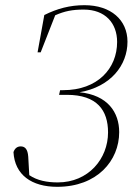

<svg xmlns="http://www.w3.org/2000/svg" viewBox="-20 -707 534 741"><path d="M201 14C355 14 440 -87 440 -197C440 -273 396 -340 287 -351C408 -372 472 -456 472 -546C472 -630 408 -687 306 -687C250 -687 201 -674 151 -649L125 -505H137L193 -648C229 -664 259 -670 303 -670C386 -670 432 -618 432 -545C432 -442 356 -359 224 -359H212L208 -341H238C355 -341 397 -281 397 -196C397 -94 321 -3 203 -3C162 -3 124 -10 93 -31L89 -102C87 -132 76 -142 60 -142C46 -142 37 -134 32 -120C37 -32 102 14 201 14Z"/></svg>

Font: Source Serif 4 Display Light
Style: Italic
Weight: 300
Italic angle: -12°
Designer: Frank Grießhammer
Foundry: Adobe Systems Incorporated
Version: Version 4.004;hotconv 1.0.117;makeotfexe 2.5.65602